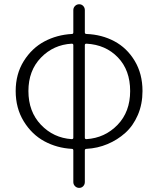

<svg xmlns="http://www.w3.org/2000/svg" viewBox="-20 -706 764 927"><path d="M397.5 -495.1Q389.6 -495.1 389.6 -488.3V-41Q389.6 -34.2 397.5 -34.2Q486.3 -40 547.4 -103Q608.4 -166 608.4 -266.6Q608.4 -367.2 549.3 -428.7Q490.2 -490.2 397.5 -495.1ZM326.2 -34.2Q334 -34.2 334 -41V-488.3Q334 -495.1 326.2 -495.1Q238.3 -490.2 177.7 -427.7Q117.2 -365.2 117.2 -266.6Q117.2 -167 177.7 -103.5Q238.3 -40 326.2 -34.2ZM389.6 -657.2V-549.8Q389.6 -542 397.5 -542Q471.7 -539.1 532.2 -506.8Q592.8 -474.6 630.4 -412.1Q668 -349.6 668 -266.6Q668 -203.1 645.5 -150.9Q623 -98.6 585 -64.5Q546.9 -30.3 499 -10.3Q451.2 9.8 397.5 12.7Q389.6 12.7 389.6 20.5V172.9Q389.6 184.6 381.8 192.9Q374 201.2 362.3 201.2Q350.6 201.2 342.3 192.9Q334 184.6 334 172.9V20.5Q334 12.7 327.1 12.7Q254.9 8.8 194.3 -23.9Q133.8 -56.6 94.7 -120.1Q55.7 -183.6 55.7 -266.6Q55.7 -348.6 94.7 -411.1Q133.8 -473.6 194.3 -505.9Q254.9 -538.1 327.1 -542Q334 -542 334 -549.8V-657.2Q334 -668.9 342.3 -677.2Q350.6 -685.5 362.3 -685.5Q374 -685.5 381.8 -677.2Q389.6 -668.9 389.6 -657.2Z"/></svg>

Font: irohamaru Light
Style: Regular
Weight: 200
Designer: [Source Han Sans]
Ryoko NISHIZUKA  (kana & ideographs); Paul D. Hunt (Latin, Greek & Cyrillic); Wenlong ZHANG  (bopomofo
Version: Version 1.01